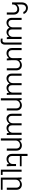

<svg xmlns="http://www.w3.org/2000/svg" viewBox="2738 -3491 962 6478"><g transform="rotate(90 3219.0 -252.0)"><path d="M130.9 -500V-341.8Q161.6 -377 204.1 -397.9Q246.6 -418.9 294.9 -418.9Q375 -418.9 423.6 -368.7Q472.2 -318.4 472.2 -235.8V0H400.9V-235.8Q400.9 -288.1 369.6 -321.5Q338.4 -355 289.1 -355Q219.2 -355 175 -314.2Q130.9 -273.4 130.9 -209V-178.2H60.1V-500Q60.1 -551.8 75.7 -593.3Q91.3 -634.8 117.7 -660.4Q144 -686 177.2 -699.5Q210.4 -712.9 247.1 -712.9Q313.5 -712.9 371.8 -674.1Q430.2 -635.3 454.1 -566.9L384.8 -555.2Q367.2 -604.5 331.3 -626.2Q295.4 -647.9 250 -647.9Q200.7 -647.9 165.8 -609.4Q130.9 -570.8 130.9 -500Z M902.8 -201.2V-500H973.6V-173.8Q973.6 -115.7 1005.6 -85Q1037.6 -54.2 1084 -54.2Q1118.7 -54.2 1149.9 -70.6Q1181.2 -86.9 1202.4 -121.3Q1223.6 -155.8 1223.6 -201.2V-500H1294.9V-140.1Q1294.9 -44.9 1299.8 0H1238.8Q1227.5 -40 1223.6 -75.2Q1190.9 -33.7 1148.9 -12Q1106.9 9.8 1064 9.8Q1015.1 9.8 975.6 -16.6Q936 -43 917 -91.8Q885.7 -42 840.3 -16.1Q794.9 9.8 744.6 9.8Q675.3 9.8 628.7 -39.1Q582 -87.9 582 -173.8V-500H652.8V-173.8Q652.8 -115.7 684.6 -85Q716.3 -54.2 762.7 -54.2Q797.4 -54.2 828.6 -70.6Q859.9 -86.9 881.3 -121.3Q902.8 -155.8 902.8 -201.2Z M1485.4 -500V66.9Q1485.4 95.2 1478 119.6Q1470.7 144 1455.3 164.6Q1439.9 185.1 1412.6 197Q1385.3 209 1348.6 209Q1316.4 209 1282.7 202.1V139.2Q1314.5 147 1342.3 147Q1383.8 147 1399.2 124Q1414.6 101.1 1414.6 63V-500Z M1941.4 -201.2V-359.9Q1941.4 -455.1 1936.5 -500H1997.6Q2007.8 -462.9 2012.2 -424.8Q2043 -463.4 2085.4 -486.1Q2127.9 -508.8 2176.3 -508.8Q2256.3 -508.8 2304.9 -458.7Q2353.5 -408.7 2353.5 -326.2V0H2282.2V-326.2Q2282.2 -378.4 2251 -411.6Q2219.7 -444.8 2170.4 -444.8Q2100.6 -444.8 2056.4 -404.1Q2012.2 -363.3 2012.2 -298.8V-140.1Q2012.2 -49.8 2017.6 0H1956.5Q1945.3 -40 1941.4 -75.2Q1910.6 -36.6 1868.2 -13.9Q1825.7 8.8 1777.3 8.8Q1697.3 8.8 1648.9 -41.3Q1600.6 -91.3 1600.6 -173.8V-500H1671.4V-173.8Q1671.4 -121.6 1702.6 -88.4Q1733.9 -55.2 1783.2 -55.2Q1853 -55.2 1897.2 -95.9Q1941.4 -136.7 1941.4 -201.2Z M2784.2 -201.2V-500H2855V-173.8Q2855 -115.7 2887 -85Q2918.9 -54.2 2965.3 -54.2Q3000 -54.2 3031.2 -70.6Q3062.5 -86.9 3083.7 -121.3Q3105 -155.8 3105 -201.2V-500H3176.3V-140.1Q3176.3 -44.9 3181.2 0H3120.1Q3108.9 -40 3105 -75.2Q3072.3 -33.7 3030.3 -12Q2988.3 9.8 2945.3 9.8Q2896.5 9.8 2856.9 -16.6Q2817.4 -43 2798.3 -91.8Q2767.1 -42 2721.7 -16.1Q2676.3 9.8 2626 9.8Q2556.6 9.8 2510 -39.1Q2463.4 -87.9 2463.4 -173.8V-500H2534.2V-173.8Q2534.2 -115.7 2565.9 -85Q2597.7 -54.2 2644 -54.2Q2678.7 -54.2 2710 -70.6Q2741.2 -86.9 2762.7 -121.3Q2784.2 -155.8 2784.2 -201.2Z M3291 -500H3352.1Q3362.3 -462.9 3366.7 -424.8Q3397.5 -463.4 3439.9 -486.1Q3482.4 -508.8 3530.8 -508.8Q3610.8 -508.8 3659.4 -458.7Q3708 -408.7 3708 -326.2V0H3636.7V-326.2Q3636.7 -378.4 3605.5 -411.6Q3574.2 -444.8 3524.9 -444.8Q3455.1 -444.8 3410.9 -404.1Q3366.7 -363.3 3366.7 -298.8V200.2H3295.9V-359.9Q3295.9 -455.1 3291 -500Z M4138.7 -201.2V-500H4209.5V-173.8Q4209.5 -115.7 4241.5 -85Q4273.4 -54.2 4319.8 -54.2Q4354.5 -54.2 4385.7 -70.6Q4417 -86.9 4438.2 -121.3Q4459.5 -155.8 4459.5 -201.2V-500H4530.8V-140.1Q4530.8 -44.9 4535.6 0H4474.6Q4463.4 -40 4459.5 -75.2Q4426.8 -33.7 4384.8 -12Q4342.8 9.8 4299.8 9.8Q4251 9.8 4211.4 -16.6Q4171.9 -43 4152.8 -91.8Q4121.6 -42 4076.2 -16.1Q4030.8 9.8 3980.5 9.8Q3911.1 9.8 3864.5 -39.1Q3817.9 -87.9 3817.9 -173.8V-500H3888.7V-173.8Q3888.7 -115.7 3920.4 -85Q3952.1 -54.2 3998.5 -54.2Q4033.2 -54.2 4064.5 -70.6Q4095.7 -86.9 4117.2 -121.3Q4138.7 -155.8 4138.7 -201.2Z M4645.5 -500H4706.5Q4716.8 -462.9 4721.2 -424.8Q4752 -463.4 4794.4 -486.1Q4836.9 -508.8 4885.3 -508.8Q4965.3 -508.8 5013.9 -458.7Q5062.5 -408.7 5062.5 -326.2V0H4991.2V-326.2Q4991.2 -378.4 4960 -411.6Q4928.7 -444.8 4879.4 -444.8Q4809.6 -444.8 4765.4 -404.1Q4721.2 -363.3 4721.2 -298.8V200.2H4650.4V-359.9Q4650.4 -455.1 4645.5 -500Z M5589.4 0H5528.3Q5517.1 -40 5513.2 -75.2Q5482.4 -36.6 5439.9 -13.9Q5397.5 8.8 5349.1 8.8Q5269 8.8 5220.7 -41.3Q5172.4 -91.3 5172.4 -173.8V-700.2H5243.2V-500H5589.4V-440.9H5243.2V-173.8Q5243.2 -121.6 5274.4 -88.4Q5305.7 -55.2 5355 -55.2Q5424.8 -55.2 5469 -95.9Q5513.2 -136.7 5513.2 -201.2V-312H5584V-140.1Q5584 -49.8 5589.4 0Z M5704.1 200.2V-500H5774.9V141.1H5881.8V200.2Z M5971.7 200.2V-359.9Q5971.7 -455.1 5966.8 -500H6027.8Q6038.1 -462.9 6042.5 -424.8Q6073.2 -463.4 6115.7 -486.1Q6158.2 -508.8 6206.5 -508.8Q6286.6 -508.8 6335.2 -458.7Q6383.8 -408.7 6383.8 -326.2V0H6312.5V-326.2Q6312.5 -378.4 6281.2 -411.6Q6250 -444.8 6200.7 -444.8Q6130.9 -444.8 6086.7 -404.1Q6042.5 -363.3 6042.5 -298.8V141.1H6383.8V200.2Z"/></g></svg>

Font: LT Superior
Style: Regular
Weight: 400
Designer: Daniel Lyons
Foundry: LyonsType
Version: Version 1.000